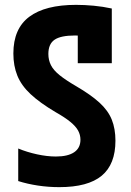

<svg xmlns="http://www.w3.org/2000/svg" viewBox="-20 -760 540 790"><path d="M224 10Q179 10 136 3.5Q93 -3 55 -15V-149Q91 -134 132.5 -125Q174 -116 210 -116Q259 -116 285 -133.5Q311 -151 311 -185Q311 -205 301.5 -222.5Q292 -240 269.5 -258.5Q247 -277 208 -299Q144 -337 106 -372.5Q68 -408 51.5 -448.5Q35 -489 35 -540Q35 -642 100.5 -691Q166 -740 293 -740Q328 -740 365.5 -736.5Q403 -733 440 -725V-500H300V-671L349 -610Q334 -612 318 -613Q302 -614 289 -614Q230 -614 204.5 -596.5Q179 -579 179 -538Q179 -513 189.5 -492Q200 -471 225.5 -450.5Q251 -430 294 -405Q354 -370 389.5 -337.5Q425 -305 440 -267.5Q455 -230 455 -181Q455 -84 398.5 -37Q342 10 224 10Z"/></svg>

Font: M PLUS 1 Code
Style: Bold
Weight: 700
Designer: Coji Morishita
Foundry: UNDERFOREST DESIGN
Version: Version 1.002